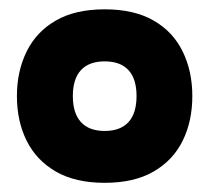

<svg xmlns="http://www.w3.org/2000/svg" viewBox="-20 -688 444 412"><path d="M204.7 -295.7Q141.3 -295.7 99.6 -320Q57.8 -344.3 37.1 -386.2Q16.3 -428 16.3 -482Q16.3 -535 37.1 -577.3Q57.8 -619.7 99.6 -643.8Q141.3 -668 204.7 -668Q268 -668 309.8 -643.8Q351.6 -619.7 372.1 -577.3Q392.7 -535 392.7 -482Q392.7 -428 372.1 -386.2Q351.6 -344.3 309.8 -320Q268 -295.7 204.7 -295.7ZM204.7 -407Q238.3 -407 255.7 -426Q273 -445 273 -482Q273 -518.7 255.7 -537.5Q238.3 -556.3 204.7 -556.3Q171 -556.3 153.7 -537.5Q136.3 -518.7 136.3 -482Q136.3 -445 153.7 -426Q171 -407 204.7 -407Z"/></svg>

Font: Nata Sans
Style: Regular
Weight: 400
Designer: Daniel Uzquiano Cruz
Version: Version 1.001